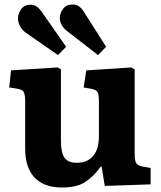

<svg xmlns="http://www.w3.org/2000/svg" viewBox="-20 -820 717 854"><path d="M256 14Q175 14 133.5 -30.5Q92 -75 92 -157V-363Q92 -395 87 -408Q82 -421 59 -425L21 -431L29 -507L236 -520L251 -511V-198Q251 -140 267 -118Q283 -96 322 -96Q369 -96 394.5 -126.5Q420 -157 420 -215V-364Q420 -400 414 -410.5Q408 -421 386 -425L352 -431L364 -507L564 -520L579 -511V-135Q579 -106 585.5 -95Q592 -84 611 -80L650 -73V0L446 7L432 -79H428Q399 -38 361.5 -12Q324 14 256 14ZM416 -575 282 -679Q263 -693 254.5 -708.5Q246 -724 246 -740Q246 -760 260 -780Q274 -800 303 -800Q317 -800 328.5 -793.5Q340 -787 352 -769L452 -612ZM238 -575 97 -673Q78 -686 69 -703.5Q60 -721 60 -738Q60 -759 74 -779Q88 -799 117 -799Q130 -799 141.5 -792Q153 -785 166 -767L274 -612Z"/></svg>

Font: Literata 12pt
Style: Bold
Weight: 700
Designer: Latin by Veronika Burian and Jose Scaglione. Greek by Irene Vlachou. Cyrillic by Vera Evstafieva.
Foundry: TypeTogether
Version: Version 3.002